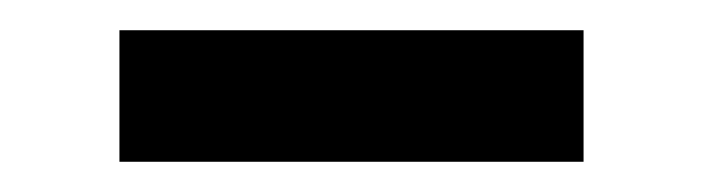

<svg xmlns="http://www.w3.org/2000/svg" viewBox="-20 -707 464 127"><path d="M366 -687V-600H59V-687Z"/></svg>

Font: Montserrat_am3
Style: Regular
Weight: 400
Designer: Julieta Ulanovsky
Foundry: Julieta Ulanovsky, Armenina letters added by Vahan Hovhannisyan
Version: Version 2.001